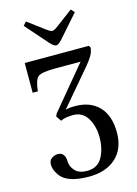

<svg xmlns="http://www.w3.org/2000/svg" viewBox="-140 -795 794 1110"><g transform="rotate(-15 257.0 -239.5)"><path d="M111 -699 130 -720 233 -643Q254 -628 264 -628Q274 -628 295 -643L398 -720L417 -699L300 -566Q277 -541 264 -541Q251 -541 228 -566ZM55 118Q55 91 73 79.5Q91 68 110 68Q130 68 141.5 82.5Q153 97 153 121Q153 154 177 180Q201 206 249 206Q312 206 340 155.5Q368 105 368 36Q368 -30 338.5 -78.5Q309 -127 253 -127Q203 -127 178 -113L157 -144L163 -159L375 -414H224Q143 -414 121 -397.5Q99 -381 92 -312H61V-490H445L453 -476L448 -457Q444 -433 402 -382L222 -170L224 -168Q236 -174 278 -174Q368 -174 420 -120Q472 -66 472 36Q472 133 412.5 187Q353 241 251 241Q121 241 80 183Q55 148 55 118Z"/></g></svg>

Font: Linguistics Pro
Style: Regular
Weight: 400
Designer: Stefan Peev, Context Ltd
Foundry: Stefan Peev, Context Ltd
Version: Version 001.000